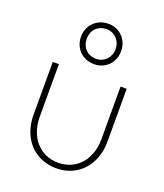

<svg xmlns="http://www.w3.org/2000/svg" viewBox="-135 -812 782 913"><g transform="rotate(20 256.0 -355.5)"><path d="M256 10C366 10 443 -73 443 -192V-460H412V-193C412 -90 349 -18 256 -18C163 -18 100 -91 100 -193V-460H69V-192C69 -72 147 10 256 10ZM154 -619C154 -561 196 -517 257 -517C315 -517 357 -561 357 -619C357 -676 315 -721 257 -721C196 -721 154 -676 154 -619ZM183 -619C183 -662 212 -694 258 -694C297 -694 329 -662 329 -619C329 -576 297 -544 258 -544C212 -544 183 -576 183 -619Z"/></g></svg>

Font: MV Cash Thin
Style: Regular
Weight: 100
Designer: Rodrigo Fuenzalida
Foundry: fragTYPE
Version: Version 1.100;Glyphs 3.1.2 (3151)